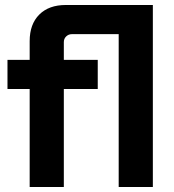

<svg xmlns="http://www.w3.org/2000/svg" viewBox="-20 -750 698 770"><path d="M99 0V-393H10V-510H99V-585Q99 -653 137.5 -691.5Q176 -730 244 -730H593V0H456V-613H268Q255 -613 245.5 -604Q236 -595 236 -581V-510H372V-393H236V0Z"/></svg>

Font: MuseoModerno SemiBold
Style: Regular
Weight: 600
Designer: Pablo Cosgaya, Héctor Gatti, Marcela Romero, and the Authors of The MuseoModerno Project.
Foundry: Omnibus-Type Team
Version: Version 1.001